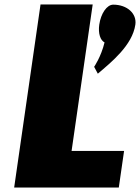

<svg xmlns="http://www.w3.org/2000/svg" viewBox="-20 -845 631 865"><path d="M397.6 -825H162.6L43.8 0H515.2L539 -165H302.5ZM490.2 -824C461.3 -824 434.4 -784 427.2 -734C421.5 -694 432.3 -663 451 -654C435.4 -589 404.1 -544 404.1 -544L420.7 -513C481.7 -565 576.4 -641 589.8 -734C597 -784 552.7 -824 490.2 -824Z"/></svg>

Font: Blink
Style: WideObl
Weight: 400
Designer: Mew Too
Foundry: Cannot Into Space Fonts
Version: Version 001.000